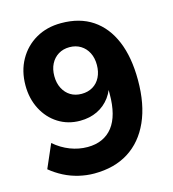

<svg xmlns="http://www.w3.org/2000/svg" viewBox="-108 -806 817 907"><g transform="rotate(-15 300.0 -352.5)"><path d="M242 11Q205 11 167 2Q129 -7 95 -24.5Q61 -42 32 -66L82 -181Q118 -150 159.5 -134Q201 -118 244 -118Q284 -118 315 -132Q346 -146 367 -173Q388 -200 398.5 -240Q409 -280 409 -333V-398H422Q414 -351 389 -317Q364 -283 326.5 -265Q289 -247 242 -247Q183 -247 136 -276.5Q89 -306 62 -358Q35 -410 35 -475Q35 -545 65.5 -599.5Q96 -654 149.5 -685Q203 -716 273 -716Q364 -716 426.5 -674Q489 -632 522 -553Q555 -474 555 -362Q555 -244 517.5 -160.5Q480 -77 410.5 -33Q341 11 242 11ZM282 -368Q313 -368 336.5 -382Q360 -396 373 -422Q386 -448 386 -482Q386 -516 373 -541.5Q360 -567 336.5 -581.5Q313 -596 282 -596Q251 -596 227.5 -581.5Q204 -567 191 -541.5Q178 -516 178 -482Q178 -448 191.5 -422Q205 -396 228 -382Q251 -368 282 -368Z"/></g></svg>

Font: Nunito Sans 12pt ExtraLight ExtraBold
Style: Regular
Weight: 800
Version: Version 3.101;gftools[0.9.27]